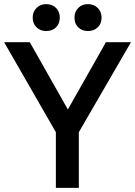

<svg xmlns="http://www.w3.org/2000/svg" viewBox="-23 -908 653 928"><path d="M247 0V-269L-3 -704H121L305 -379L489 -704H610L358 -269V0ZM200 -888Q230 -888 248 -869.5Q266 -851 266 -823Q266 -794 248 -776Q230 -758 200 -758Q172 -758 153.5 -776Q135 -794 135 -823Q135 -851 153.5 -869.5Q172 -888 200 -888ZM402 -888Q431 -888 449.5 -869.5Q468 -851 468 -823Q468 -794 449.5 -776Q431 -758 402 -758Q373 -758 355 -776Q337 -794 337 -823Q337 -851 355 -869.5Q373 -888 402 -888Z"/></svg>

Font: Prodigy Sans Medium
Style: Regular
Weight: 500
Designer: Wei Huang
Foundry: Wei Huang
Version: Version 1.003; ttfautohint (v1.8.3)